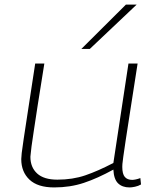

<svg xmlns="http://www.w3.org/2000/svg" viewBox="-20 -810 687 840"><path d="M217 10Q145 10 109 -24Q73 -58 73 -114Q73 -122 75 -140.5Q77 -159 83.5 -201.5Q90 -244 102 -323Q114 -402 134 -532H174Q156 -422 145 -350Q134 -278 127.5 -235Q121 -192 118 -170Q115 -148 114.5 -138.5Q114 -129 113 -124Q113 -78 142.5 -51Q172 -24 231 -24Q298 -24 353.5 -43Q409 -62 476 -97L542 -532H582Q563 -408 550 -326.5Q537 -245 530 -197Q523 -149 519.5 -125Q516 -101 515.5 -92.5Q515 -84 515 -80Q515 -49 526 -36Q537 -23 559 -23Q564 -23 574 -25Q584 -27 594 -31L597 -3Q585 4 570.5 7Q556 10 547 10Q515 10 496.5 -8Q478 -26 476 -68Q407 -30 347 -10Q287 10 217 10ZM336 -596 531 -790H578L373 -596Z"/></svg>

Font: Georama Extended ExtraLight
Style: Italic
Weight: 200
Width: 7
Italic angle: -9°
Designer: Jean-Baptiste Levee
Foundry: Production Type
Version: Version 1.000